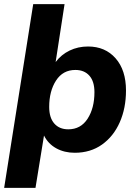

<svg xmlns="http://www.w3.org/2000/svg" viewBox="-29 -725 659 925"><path d="M-9 180 131 -705H282L239 -426Q266 -462 306.5 -481.5Q347 -501 395 -501Q478 -501 528 -444Q578 -387 578 -289Q578 -204 548 -136Q518 -68 462.5 -28.5Q407 11 331 11Q281 11 242 -10.5Q203 -32 183 -72L142 180ZM300 -102Q360 -102 393 -153Q426 -204 426 -281Q426 -333 401.5 -360.5Q377 -388 334 -388Q274 -388 241 -337Q208 -286 208 -210Q208 -158 232.5 -130Q257 -102 300 -102Z"/></svg>

Font: Nunito Sans ExtraBold
Style: Italic
Weight: 800
Italic angle: -9°
Designer: Vernon Adams
Foundry: Vernon Adams
Version: Version 3.006; ttfautohint (v1.8.3)